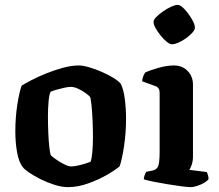

<svg xmlns="http://www.w3.org/2000/svg" viewBox="-20 -769 901 789"><path d="M260 0Q234 0 204 -9.5Q174 -19 147 -32.5Q120 -46 99.5 -60Q79 -74 73 -83Q57 -104 50 -144Q43 -184 43 -229Q43 -286 51 -338Q59 -390 69 -417Q83 -426 110 -440Q137 -454 170.5 -467.5Q204 -481 239 -490.5Q274 -500 303 -500Q321 -500 346.5 -492.5Q372 -485 398.5 -473.5Q425 -462 446 -449Q467 -436 476 -425Q488 -402 493 -361.5Q498 -321 498 -281Q498 -224 490 -170Q482 -116 472 -86Q455 -71 420.5 -51Q386 -31 343 -15.5Q300 0 260 0ZM273 -85Q281 -85 296.5 -88Q312 -91 328 -96Q344 -101 352 -104Q357 -116 359.5 -145Q362 -174 362 -205Q362 -236 360.5 -272.5Q359 -309 356 -337Q353 -365 350 -371Q346 -376 332.5 -386Q319 -396 302 -404Q285 -412 271 -412Q261 -412 244.5 -408.5Q228 -405 212.5 -400.5Q197 -396 188 -392Q182 -381 179.5 -351Q177 -321 177 -291Q177 -257 178.5 -222Q180 -187 183 -162Q186 -137 189 -131Q192 -127 208 -115.5Q224 -104 242.5 -94.5Q261 -85 273 -85Z M763 0Q752 0 725.5 -3.5Q699 -7 668 -12Q637 -17 610 -22.5Q583 -28 571 -32Q571 -39 574 -48Q577 -57 581 -63L606 -68Q622 -71 629 -84Q636 -97 636 -146V-388Q636 -409 619 -415L564 -435Q567 -460 578 -472Q596 -480 630.5 -490Q665 -500 695 -500Q729 -500 751 -477.5Q773 -455 773 -421V-127Q773 -106 767.5 -91Q762 -76 758 -71L830 -62Q832 -58 834.5 -50Q837 -42 837 -33Q829 -21 804.5 -10.5Q780 0 763 0ZM687 -587Q678 -587 665.5 -597Q653 -607 640.5 -622.5Q628 -638 619.5 -653Q611 -668 611 -679Q611 -688 622.5 -699.5Q634 -711 650.5 -722.5Q667 -734 683.5 -741.5Q700 -749 710 -749Q722 -749 738.5 -731Q755 -713 768 -691Q781 -669 781 -655Q781 -644 763.5 -627.5Q746 -611 723.5 -599Q701 -587 687 -587Z"/></svg>

Font: Texturina
Style: Bold
Weight: 700
Designer: Guillermo Torres Carreño
Foundry: Omnibus-Type
Version: Version 1.002; ttfautohint (v1.8.3)